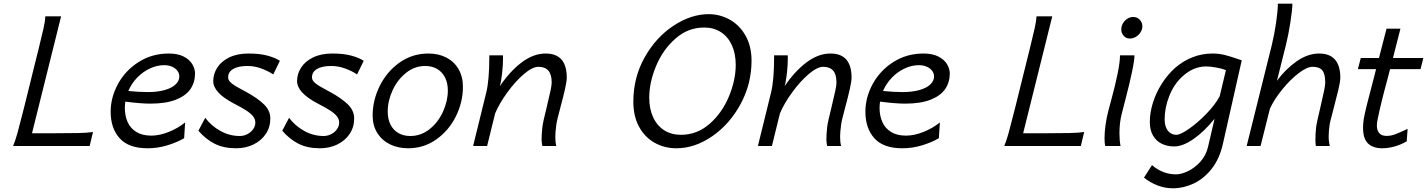

<svg xmlns="http://www.w3.org/2000/svg" viewBox="-20 -784 7663 1031"><path d="M479.5 -75.2 461.4 0H50.3Q61.5 -25.4 74 -70.6Q86.4 -115.7 109.4 -207L179.2 -489.3Q182.1 -502 184.1 -507.8Q205.1 -592.8 213.9 -632.6Q222.7 -672.4 223.6 -696.3H308.1L151.9 -68.4H262.7Q350.6 -68.4 401.1 -69.6Q451.7 -70.8 479.5 -75.2Z M772.5 12.2Q670.9 12.2 622.6 -41.5Q574.2 -95.2 574.2 -184.1Q574.2 -261.2 613.8 -333.5Q653.3 -405.8 724.9 -451.2Q796.4 -496.6 886.7 -496.6Q935.1 -496.6 966.6 -480.2Q998 -463.9 1012.7 -439.2Q1027.3 -414.6 1027.3 -389.2Q1027.3 -342.8 1003.2 -306.6Q979 -270.5 925.3 -249Q871.6 -227.5 787.1 -227.5Q736.8 -227.5 652.8 -238.3Q650.4 -219.7 650.4 -203.6Q650.4 -161.6 665.5 -128.2Q680.7 -94.7 712.4 -75.2Q744.1 -55.7 792.5 -55.7Q835.9 -55.7 885.7 -75.4Q935.5 -95.2 974.1 -126.5L968.8 -42Q931.6 -20 879.6 -3.9Q827.6 12.2 772.5 12.2ZM773.4 -289.6Q826.2 -289.6 864.5 -300.5Q902.8 -311.5 922.9 -330.6Q942.9 -349.6 942.9 -373Q942.9 -390.6 932.1 -404.5Q921.4 -418.5 902.8 -426.3Q884.3 -434.1 861.8 -434.1Q823.7 -434.1 785.9 -416.7Q748 -399.4 717.3 -367.9Q686.5 -336.4 668.9 -295.4Q729 -289.6 773.4 -289.6Z M1308.6 -429.7Q1259.8 -429.7 1232.4 -413.8Q1205.1 -397.9 1205.1 -369.1Q1205.1 -356 1214.4 -345.5Q1223.6 -335 1242.9 -323.2Q1262.2 -311.5 1305.2 -288.6Q1365.2 -255.4 1398.4 -222.7Q1431.6 -189.9 1431.6 -147.9Q1431.6 -101.1 1407.2 -64.7Q1382.8 -28.3 1340.8 -8.1Q1298.8 12.2 1247.6 12.2Q1180.2 12.2 1132.1 -12.5Q1084 -37.1 1045.4 -82L1082 -151.4Q1115.2 -107.4 1164.1 -80.6Q1212.9 -53.7 1267.6 -53.7Q1288.6 -53.7 1307.9 -63.5Q1327.1 -73.2 1339.1 -89.8Q1351.1 -106.4 1351.1 -125.5Q1351.1 -143.6 1339.1 -159.2Q1327.1 -174.8 1302.2 -190.9Q1277.3 -207 1232.4 -230Q1125 -287.1 1125 -348.6Q1125 -386.7 1146.5 -420.7Q1168 -454.6 1210.9 -475.6Q1253.9 -496.6 1314.9 -496.6Q1374.5 -496.6 1416 -485.4Q1457.5 -474.1 1482.9 -457.5L1447.3 -384.3Q1421.4 -401.9 1384.3 -415.8Q1347.2 -429.7 1308.6 -429.7Z M1758.8 -429.7Q1710 -429.7 1682.6 -413.8Q1655.3 -397.9 1655.3 -369.1Q1655.3 -356 1664.6 -345.5Q1673.8 -335 1693.1 -323.2Q1712.4 -311.5 1755.4 -288.6Q1815.4 -255.4 1848.6 -222.7Q1881.8 -189.9 1881.8 -147.9Q1881.8 -101.1 1857.4 -64.7Q1833 -28.3 1791 -8.1Q1749 12.2 1697.8 12.2Q1630.4 12.2 1582.3 -12.5Q1534.2 -37.1 1495.6 -82L1532.2 -151.4Q1565.4 -107.4 1614.3 -80.6Q1663.1 -53.7 1717.8 -53.7Q1738.8 -53.7 1758.1 -63.5Q1777.3 -73.2 1789.3 -89.8Q1801.3 -106.4 1801.3 -125.5Q1801.3 -143.6 1789.3 -159.2Q1777.3 -174.8 1752.4 -190.9Q1727.5 -207 1682.6 -230Q1575.2 -287.1 1575.2 -348.6Q1575.2 -386.7 1596.7 -420.7Q1618.2 -454.6 1661.1 -475.6Q1704.1 -496.6 1765.1 -496.6Q1824.7 -496.6 1866.2 -485.4Q1907.7 -474.1 1933.1 -457.5L1897.5 -384.3Q1871.6 -401.9 1834.5 -415.8Q1797.4 -429.7 1758.8 -429.7Z M2280.8 -496.6Q2335 -496.6 2377 -474.9Q2418.9 -453.1 2442.4 -412.6Q2465.8 -372.1 2465.8 -317.4Q2465.8 -235.8 2428.2 -159.7Q2390.6 -83.5 2323.2 -35.6Q2255.9 12.2 2171.4 12.2Q2117.2 12.2 2074 -9Q2030.8 -30.3 2005.9 -70.1Q1981 -109.9 1981 -163.6Q1981 -245.1 2019 -322.3Q2057.1 -399.4 2125.5 -448Q2193.8 -496.6 2280.8 -496.6ZM2062 -184.6Q2062 -144.5 2076.9 -115Q2091.8 -85.4 2119.1 -69.6Q2146.5 -53.7 2183.1 -53.7Q2240.7 -53.7 2286.9 -90.6Q2333 -127.4 2358.9 -184.6Q2384.8 -241.7 2384.8 -298.3Q2384.8 -338.4 2369.6 -368.2Q2354.5 -397.9 2327.1 -413.8Q2299.8 -429.7 2263.7 -429.7Q2206.5 -429.7 2160.4 -392.8Q2114.3 -356 2088.1 -299.1Q2062 -242.2 2062 -184.6Z M2888.2 -34.7Q2888.2 -62 2892.1 -98.6Q2893.6 -113.8 2899.4 -140.1Q2905.3 -166.5 2916.5 -211.9Q2930.2 -269 2936.3 -297.6Q2942.4 -326.2 2942.4 -340.8Q2942.4 -384.8 2924.3 -405Q2906.2 -425.3 2871.1 -425.3Q2838.9 -425.3 2792.5 -385.5Q2746.1 -345.7 2703.4 -286.6Q2660.6 -227.5 2638.7 -174.8L2595.7 0H2520.5L2591.3 -288.1Q2599.1 -318.8 2603.3 -367.9Q2607.4 -417 2607.4 -469.2V-486.8H2680.7L2681.2 -471.2Q2681.2 -435.5 2676.3 -391.1Q2671.4 -346.7 2664.1 -321.3Q2717.3 -400.4 2780.8 -448.5Q2844.2 -496.6 2910.2 -496.6Q3023.4 -496.6 3023.4 -367.2Q3023.4 -347.2 3013.9 -305.2Q3004.4 -263.2 2987.8 -201.7Q2980.5 -174.3 2974.6 -150.4Q2968.8 -126.5 2967.8 -117.7Q2961.9 -75.2 2961.9 -51.8Q2961.9 -18.1 2967.3 0H2892.1Q2888.2 -23.4 2888.2 -34.7Z M3930.7 -435.5Q3930.7 -496.1 3909.9 -541.5Q3889.2 -586.9 3850.8 -611.6Q3812.5 -636.2 3761.2 -636.2Q3674.8 -636.2 3607.4 -577.1Q3540 -518.1 3503.2 -429.9Q3466.3 -341.8 3466.3 -259.8Q3466.3 -199.7 3487.1 -154.5Q3507.8 -109.4 3546.4 -84.7Q3585 -60.1 3636.7 -60.1Q3723.1 -60.1 3790.3 -118.9Q3857.4 -177.7 3894 -265.6Q3930.7 -353.5 3930.7 -435.5ZM3612.3 12.2Q3548.3 12.2 3495.6 -17.1Q3442.9 -46.4 3411.9 -103Q3380.9 -159.7 3380.9 -237.8Q3380.9 -368.2 3441.7 -476.1Q3502.4 -584 3596.7 -646Q3690.9 -708 3785.2 -708Q3845.7 -708 3898.7 -678.5Q3951.7 -648.9 3983.6 -592.3Q4015.6 -535.6 4015.6 -458Q4015.6 -334 3957 -225.6Q3898.4 -117.2 3804.7 -52.5Q3710.9 12.2 3612.3 12.2Z M4417.5 -34.7Q4417.5 -62 4421.4 -98.6Q4422.9 -113.8 4428.7 -140.1Q4434.6 -166.5 4445.8 -211.9Q4459.5 -269 4465.6 -297.6Q4471.7 -326.2 4471.7 -340.8Q4471.7 -384.8 4453.6 -405Q4435.5 -425.3 4400.4 -425.3Q4368.2 -425.3 4321.8 -385.5Q4275.4 -345.7 4232.7 -286.6Q4189.9 -227.5 4168 -174.8L4125 0H4049.8L4120.6 -288.1Q4128.4 -318.8 4132.6 -367.9Q4136.7 -417 4136.7 -469.2V-486.8H4210L4210.4 -471.2Q4210.4 -435.5 4205.6 -391.1Q4200.7 -346.7 4193.4 -321.3Q4246.6 -400.4 4310.1 -448.5Q4373.5 -496.6 4439.5 -496.6Q4552.7 -496.6 4552.7 -367.2Q4552.7 -347.2 4543.2 -305.2Q4533.7 -263.2 4517.1 -201.7Q4509.8 -174.3 4503.9 -150.4Q4498 -126.5 4497.1 -117.7Q4491.2 -75.2 4491.2 -51.8Q4491.2 -18.1 4496.6 0H4421.4Q4417.5 -23.4 4417.5 -34.7Z M4825.2 12.2Q4723.6 12.2 4675.3 -41.5Q4627 -95.2 4627 -184.1Q4627 -261.2 4666.5 -333.5Q4706.1 -405.8 4777.6 -451.2Q4849.1 -496.6 4939.5 -496.6Q4987.8 -496.6 5019.3 -480.2Q5050.8 -463.9 5065.4 -439.2Q5080.1 -414.6 5080.1 -389.2Q5080.1 -342.8 5055.9 -306.6Q5031.7 -270.5 4978 -249Q4924.3 -227.5 4839.8 -227.5Q4789.6 -227.5 4705.6 -238.3Q4703.1 -219.7 4703.1 -203.6Q4703.1 -161.6 4718.3 -128.2Q4733.4 -94.7 4765.1 -75.2Q4796.9 -55.7 4845.2 -55.7Q4888.7 -55.7 4938.5 -75.4Q4988.3 -95.2 5026.9 -126.5L5021.5 -42Q4984.4 -20 4932.4 -3.9Q4880.4 12.2 4825.2 12.2ZM4826.2 -289.6Q4878.9 -289.6 4917.2 -300.5Q4955.6 -311.5 4975.6 -330.6Q4995.6 -349.6 4995.6 -373Q4995.6 -390.6 4984.9 -404.5Q4974.1 -418.5 4955.6 -426.3Q4937 -434.1 4914.6 -434.1Q4876.5 -434.1 4838.6 -416.7Q4800.8 -399.4 4770 -367.9Q4739.3 -336.4 4721.7 -295.4Q4781.7 -289.6 4826.2 -289.6Z M5801.8 -75.2 5783.7 0H5372.6Q5383.8 -25.4 5396.2 -70.6Q5408.7 -115.7 5431.6 -207L5501.5 -489.3Q5504.4 -502 5506.3 -507.8Q5527.3 -592.8 5536.1 -632.6Q5544.9 -672.4 5545.9 -696.3H5630.4L5474.1 -68.4H5585Q5672.9 -68.4 5723.4 -69.6Q5773.9 -70.8 5801.8 -75.2Z M6065.4 -692.9Q6086.4 -692.9 6100.3 -678Q6114.3 -663.1 6114.3 -642.6Q6114.3 -626.5 6104.7 -611.1Q6095.2 -595.7 6079.6 -586.4Q6064 -577.1 6046.4 -577.1Q6026.9 -577.1 6013.9 -591.8Q6001 -606.4 6001 -626Q6001 -642.6 6009.5 -658Q6018.1 -673.3 6033 -683.1Q6047.9 -692.9 6065.4 -692.9ZM6025.9 -260.3 6003.9 -174.3Q5991.2 -127 5991.2 -67.9Q5991.2 -30.3 5997.1 0H5914.6Q5911.1 -15.6 5911.1 -42.5Q5911.1 -73.2 5916.3 -111.6Q5921.4 -149.9 5931.6 -189L5950.7 -260.7Q5968.8 -327.1 5981.4 -388.9Q5994.1 -450.7 5994.1 -486.8H6071.8Q6072.3 -462.4 6058.8 -398.4Q6045.4 -334.5 6025.9 -260.3Z M6278.8 227.1Q6235.4 227.1 6195.6 211.7Q6155.8 196.3 6123 169.9L6166 102.5Q6223.1 152.3 6295.9 152.3Q6323.2 152.3 6359.4 135Q6395.5 117.7 6425.8 84.2Q6456.1 50.8 6466.8 4.9L6502 -146.5Q6446.3 -77.1 6388.7 -37.4Q6331.1 2.4 6285.2 2.4Q6249 2.4 6219.5 -11.5Q6189.9 -25.4 6172.1 -54.9Q6154.3 -84.5 6154.3 -129.4Q6154.3 -179.2 6170.9 -232.4Q6187.5 -285.6 6218.5 -334.5Q6249.5 -383.3 6291 -420.4Q6333.5 -457 6384.3 -476.8Q6435.1 -496.6 6491.2 -496.6Q6526.4 -496.6 6558.6 -488.3Q6590.8 -480 6636.7 -463.9L6647.9 -460L6546.9 -12.2Q6528.8 68.8 6486.3 122.6Q6443.8 176.3 6389.2 201.7Q6334.5 227.1 6278.8 227.1ZM6456.5 -427.2Q6386.2 -427.2 6326.2 -370.6Q6282.7 -329.6 6258.3 -267.3Q6233.9 -205.1 6233.9 -143.6Q6233.9 -104 6251.2 -82Q6268.6 -60.1 6296.9 -60.1Q6318.4 -60.1 6364.7 -92.3Q6411.1 -124.5 6458 -172.9Q6504.9 -221.2 6529.3 -266.6L6563 -407.7Q6541 -416 6510 -421.6Q6479 -427.2 6456.5 -427.2Z M7043.5 -34.7Q7043.5 -65.4 7046.9 -97.7Q7049.3 -121.1 7070.3 -208.5Q7083.5 -264.6 7089.8 -295.2Q7096.2 -325.7 7096.2 -340.8Q7096.2 -386.7 7080.6 -406Q7064.9 -425.3 7028.3 -425.3Q6998 -425.3 6952.9 -390.6Q6907.7 -356 6865 -303.2Q6822.3 -250.5 6799.3 -200.7L6749 0H6674.3L6809.1 -541Q6822.8 -597.2 6832.3 -661.6Q6841.8 -726.1 6841.8 -764.2H6919.9Q6919.9 -733.9 6909.2 -664.6Q6898.4 -595.2 6884.8 -541L6836.9 -350.1Q6882.8 -412.6 6942.6 -454.6Q7002.4 -496.6 7064 -496.6Q7120.6 -496.6 7148.9 -463.6Q7177.2 -430.7 7177.2 -367.2Q7177.2 -345.7 7166.7 -301.8Q7156.2 -257.8 7136.7 -183.6Q7122.6 -131.3 7120.6 -120.1Q7114.7 -82 7114.7 -51.8Q7114.7 -21 7121.1 0H7045.9Q7043.5 -14.6 7043.5 -34.7Z M7402.3 12.2Q7353.5 12.2 7326.4 -13.2Q7299.3 -38.6 7299.3 -97.7Q7299.3 -119.1 7302.7 -142.6Q7306.6 -168 7319.8 -221.2Q7333 -274.4 7358.9 -372.1L7369.1 -412.6H7271.5L7287.1 -472.7H7384.8L7425.3 -629.9H7500L7460 -472.7H7623L7607.9 -412.6H7444.3L7433.6 -371.1Q7411.1 -288.1 7398.7 -237.3Q7386.2 -186.5 7377.9 -144.5Q7373.5 -126 7373.5 -108.9Q7373.5 -85.4 7385.7 -69.8Q7397.9 -54.2 7426.3 -54.2Q7447.8 -54.2 7470 -62.3Q7492.2 -70.3 7528.8 -87.4Q7531.7 -89.4 7538.6 -92.3L7533.7 -24.9Q7498 -4.9 7464.6 3.7Q7431.2 12.2 7402.3 12.2Z"/></svg>

Font: Lesson One Light
Style: Italic
Weight: 300
Italic angle: -14°
Designer: But Ko, Victor Gaultney, Annie Olsen, Julie Remington, Don Collingsworth, Eric Hays, Becca Hirsbrunner
Version: Version 1.100